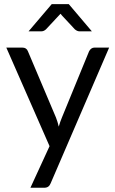

<svg xmlns="http://www.w3.org/2000/svg" viewBox="-20 -736 556 928"><path d="M193 171.5H127L219.5 -29.5L10.5 -506H87.5Q108.5 -506 115 -488L250.5 -168Q259 -146 264 -124Q270.5 -147 279.5 -168.5L410.5 -488Q420 -506 437 -506H507.5L225 149.5Q221 160 213.5 165.8Q206 171.5 193 171.5ZM424 -584.5H364.5Q353.5 -584.5 342 -594L280.5 -660L272.5 -669.5L202 -594Q191.5 -584.5 179.5 -584.5H118L230 -716H312.5Z"/></svg>

Font: Verano Sans
Style: Regular
Weight: 400
Designer: Lukasz Dziedzic with Adam Twardoch and Botio Nikoltchev
Foundry: tyPoland Lukasz Dziedzic
Version: Version 3.001;December 28, 2019;FontCreator 12.0.0.2547 64-b